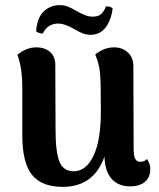

<svg xmlns="http://www.w3.org/2000/svg" viewBox="-20 -715 621 750"><path d="M567 -54Q567 -23 546.5 -5Q526 13 488 13Q443 13 416.5 -16Q390 -45 388 -103Q346 15 225 15Q143 15 105 -32Q67 -79 67 -188V-374Q67 -450 48 -501Q83 -530 122 -530Q155 -530 175.5 -512Q196 -494 196 -462L197 -208Q197 -122 212 -84Q227 -46 268 -46Q316 -46 345 -106Q374 -166 374 -280Q374 -390 371 -427.5Q368 -465 352 -502Q363 -512 382.5 -521Q402 -530 426 -530Q458 -530 479.5 -510Q501 -490 501 -456L502 -135Q502 -107 508 -95Q514 -83 528 -83Q545 -83 554 -94Q567 -75 567 -54ZM334 -579Q318 -579 302.5 -585Q287 -591 269 -602Q266 -604 253.5 -610Q241 -616 229.5 -619.5Q218 -623 208 -623Q166 -623 147 -584H145Q140 -584 132.5 -586.5Q125 -589 121 -593Q125 -646 151 -670.5Q177 -695 213 -695Q230 -695 244.5 -689.5Q259 -684 279 -672Q299 -661 313 -655.5Q327 -650 342 -650Q364 -650 375 -660Q386 -670 394 -690Q404 -690 409.5 -688.5Q415 -687 420 -682Q414 -635 392 -607Q370 -579 334 -579Z"/></svg>

Font: Arima Madurai Black
Style: Regular
Weight: 900
Designer: Joana Correia and Natanael Gama
Foundry: NDISCOVER
Version: Version 1.019